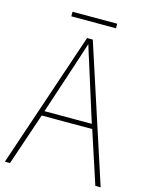

<svg xmlns="http://www.w3.org/2000/svg" viewBox="-123 -901 749 976"><g transform="rotate(15 252.0 -412.5)"><path d="M370 -825H135V-801H370ZM476 0H504L271 -715H241L0 0H27L120 -275H386ZM282 -601 377 -300H128L227 -600C236 -630 246 -657 255 -687C265 -653 274 -627 282 -601Z"/></g></svg>

Font: Noto Sans Thai Looped SemiCondensed Thin
Style: Regular
Weight: 100
Width: 4
Designer: Sasikarn Vongin, Ben Mitchell
Foundry: The Fontpad Ltd
Version: Version 1.001